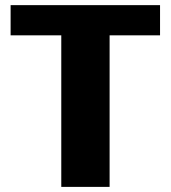

<svg xmlns="http://www.w3.org/2000/svg" viewBox="-20 -731 667 751"><path d="M219.7 0V-592.8H21.5V-710.9H606V-592.8H408.7V0Z"/></svg>

Font: Comme ExtraBold
Style: Regular
Weight: 800
Version: Version 1.000;gftools[0.9.27]